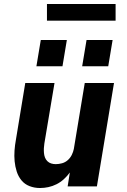

<svg xmlns="http://www.w3.org/2000/svg" viewBox="-20 -937 640 965"><path d="M181 8Q153 8 128.5 -1.5Q104 -11 88 -30.5Q72 -50 64 -75Q56 -100 53.5 -126.5Q51 -153 53 -180.5Q55 -208 60 -235L107 -520H254L203 -216Q201 -204 200.5 -192Q200 -180 201 -168Q202 -156 206 -145.5Q210 -135 218 -127Q226 -119 237 -115.5Q248 -112 260 -112Q276 -112 292 -116.5Q308 -121 320.5 -132Q333 -143 340.5 -158Q348 -173 351 -188L406 -520H553L467 0H320L331 -70Q318 -52 301 -36.5Q284 -21 264 -11Q244 -1 223 3.5Q202 8 181 8ZM393 -604 415 -736H546L524 -604ZM163 -604 185 -736H316L294 -604ZM216 -833V-917H561V-833Z"/></svg>

Font: Iosevka SS04 Heavy Extended
Style: Italic
Weight: 900
Width: 7
Italic angle: -9°
Monospace: yes
Designer: Belleve Invis
Foundry: Belleve Invis
Version: Version 19.0.0; ttfautohint (v1.8.4)